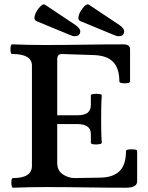

<svg xmlns="http://www.w3.org/2000/svg" viewBox="-20 -873 693 896"><path d="M41 3Q36 3 34 -8.5Q32 -20 33.5 -31Q35 -42 41 -42Q129 -42 129 -99V-567Q129 -621 37 -621Q31 -621 29.5 -632Q28 -643 29.5 -654.5Q31 -666 37 -666Q114 -663 190 -663Q280 -663 372 -664.5Q464 -666 556 -666Q587 -666 587 -643V-493Q587 -487 574.5 -485Q562 -483 549.5 -485Q537 -487 537 -493Q537 -554 508 -584Q479 -614 418 -616L267 -621Q247 -620 247 -597V-335H340Q375 -335 389.5 -347.5Q404 -360 404 -383V-428Q404 -433 416.5 -434.5Q429 -436 442 -434.5Q455 -433 455 -428Q453 -401 452.5 -373Q452 -345 452 -318Q452 -290 452.5 -262Q453 -234 455 -207Q455 -202 442 -200Q429 -198 416.5 -199.5Q404 -201 404 -207V-248Q404 -294 340 -294H247V-113Q247 -77 273 -59.5Q299 -42 329 -42L447 -44Q509 -45 538.5 -75Q568 -105 568 -168Q568 -174 581 -175.5Q594 -177 607 -175.5Q620 -174 620 -168V-27Q620 3 568 3Q474 3 380 1.5Q286 0 193 0Q117 0 41 3ZM330 -704Q318 -704 306 -710L151 -774Q139 -779 141 -793Q143 -807 152 -822Q161 -837 172 -846.5Q183 -856 190 -851L334 -755Q358 -738 354 -721Q350 -704 330 -704ZM535 -704Q523 -704 511 -710L356 -774Q344 -779 346 -793Q348 -807 357 -822Q366 -837 377 -846.5Q388 -856 395 -851L539 -755Q563 -738 559 -721Q555 -704 535 -704Z"/></svg>

Font: Junicode SmExp
Style: Bold
Weight: 700
Width: 6
Designer: Peter S. Baker
Version: Version 2.205; ttfautohint (v1.8.4)